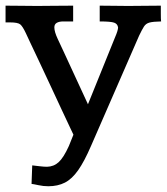

<svg xmlns="http://www.w3.org/2000/svg" viewBox="-22 -459 589 678"><path d="M148.4 198.7Q131.3 198.7 113.3 194.8Q95.2 190.9 89.4 190.4L91.8 125Q100.1 126 116.7 127.9Q133.3 129.9 144 129.9Q168 129.4 185.3 113.5Q202.6 97.7 221.2 56.6L237.3 16.6Q237.3 16.6 225.6 -8.1Q213.9 -32.7 195.6 -72Q177.2 -111.3 156.5 -156Q135.7 -200.7 116.5 -241.5Q97.2 -282.2 84.2 -309.8Q71.3 -337.4 69.3 -341.8Q58.1 -365.7 49.6 -372.8Q41 -379.9 13.7 -379.9H-2.4Q-2.4 -383.3 -2.4 -391.4Q-2.4 -399.4 -2.4 -409.4Q-2.4 -419.4 -2.4 -427.7Q-2.4 -436 -2.4 -439Q27.8 -439 56.4 -438.5Q85 -438 108.9 -438Q134.8 -438 166 -438.5Q197.3 -439 236.3 -439V-383.3H201.7Q187 -383.3 178.5 -378.4Q169.9 -373.5 169.9 -362.3Q169.9 -346.7 181.9 -321.3Q193.8 -295.9 203.1 -275.9L288.6 -90.8L384.8 -328.6Q394 -349.6 395 -361.3Q393.6 -374.5 381.3 -378.9Q369.1 -383.3 330.1 -383.3V-439Q357.9 -439 382.1 -438.5Q406.2 -438 430.2 -438Q459 -438 487.3 -438.5Q515.6 -439 545.9 -439Q545.9 -436 545.9 -428.2Q545.9 -420.4 545.9 -411.1Q545.9 -401.9 546.1 -394Q546.4 -386.2 546.9 -383.3Q519 -382.8 506.1 -379.4Q493.2 -376 486.3 -365.2Q479.5 -354.5 469.2 -333L299.3 56.6Q275.9 110.8 254.2 141.8Q232.4 172.9 207.3 185.8Q182.1 198.7 148.4 198.7Z"/></svg>

Font: Kameron Medium
Style: Regular
Weight: 500
Designer: Vernon Adams
Foundry: Vernon Adams
Version: Version 1.100